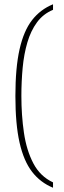

<svg xmlns="http://www.w3.org/2000/svg" viewBox="-20 -764 297 898"><path d="M228 114Q169 90 130 39.5Q91 -11 71.5 -97Q52 -183 52 -315Q52 -447 71.5 -533.5Q91 -620 130 -670Q169 -720 228 -744V-718Q182 -699 153 -659.5Q124 -620 108 -565.5Q92 -511 86 -447Q80 -383 80 -315Q80 -225 92 -143Q104 -61 136 0Q168 61 228 89Z"/></svg>

Font: Noto Serif Hebrew SemiCondensed Thin
Style: Regular
Weight: 100
Width: 4
Designer: Monotype Design Team
Foundry: Monotype Imaging Inc.
Version: Version 2.004; ttfautohint (v1.8.4.7-5d5b)